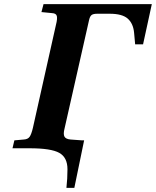

<svg xmlns="http://www.w3.org/2000/svg" viewBox="-20 -712 749 922"><path d="M40 0 49 -38 94 -42Q114 -43 122.5 -55.5Q131 -68 138 -98L249 -594Q256 -621 253 -634.5Q250 -648 230 -649L179 -654L189 -692H709L667 -499H629L624 -554Q620 -599 593.5 -622.5Q567 -646 507 -646H447Q428 -646 420 -640Q412 -634 408 -617L290 -95Q283 -68 289.5 -56Q296 -44 319 -42L374 -38H384L337 190H299Q304 146 304 101Q304 44 264.5 22Q225 0 122 0Z"/></svg>

Font: Heuristica
Style: Bold Italic
Weight: 700
Italic angle: -13°
Version: Version 1.0.2